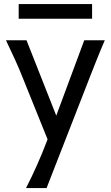

<svg xmlns="http://www.w3.org/2000/svg" viewBox="-20 -699 553 958"><path d="M212.4 239.3H109.9Q123.5 212.9 137.5 183.6Q151.4 154.3 164.8 124.3Q178.2 94.2 190.4 64.7Q202.6 35.2 212.9 7.8L217.3 -3.9L87.9 -324.7Q74.7 -357.9 55.9 -399.4Q37.1 -440.9 9.8 -498H112.3L260.7 -122.1L400.4 -498H502.9Q478.5 -441.4 462.2 -400.1Q445.8 -358.9 432.6 -325.2ZM73.2 -678.7H439.5V-605.5H73.2Z"/></svg>

Font: Andika FrenchTight
Style: Regular
Weight: 400
Designer: Victor Gaultney, Annie Olsen, Julie Remington, Don Collingsworth, Eric Hays, Becca Hirsbrunner
Foundry: SIL International
Version: Version 5.000 ; Dig1 Dig4Opn Dig7 LnSpcTght